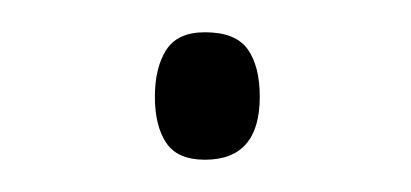

<svg xmlns="http://www.w3.org/2000/svg" viewBox="-20 -387 255 119"><path d="M76 -327Q76 -345 83 -356Q90 -367 107 -367Q126 -367 133.5 -356.5Q141 -346 141 -327Q141 -288 107 -288Q90 -288 83 -298.5Q76 -309 76 -327Z"/></svg>

Font: Noto Sans Gujarati UI SemiCondensed ExtraLight
Style: Regular
Weight: 200
Width: 4
Designer: Jelle Bosma - Monotype Design Team, Universal Thirst
Foundry: Monotype Imaging Inc.
Version: Version 2.106; ttfautohint (v1.8.4.7-5d5b)